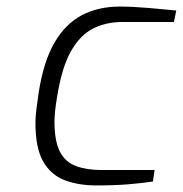

<svg xmlns="http://www.w3.org/2000/svg" viewBox="-20 -559 557 585"><path d="M274 6Q219 6 177 -10Q135 -26 111.5 -67Q88 -108 88 -185Q88 -203 91 -227Q94 -251 98 -278Q113 -373 146.5 -430Q180 -487 230 -513Q280 -539 345 -539Q382 -539 430 -535Q478 -531 517 -527L510 -492H353Q303 -492 263.5 -472Q224 -452 196 -402.5Q168 -353 154 -264Q150 -241 148 -222Q146 -203 146 -189Q146 -129 162.5 -97Q179 -65 211.5 -53Q244 -41 290 -41H451L446 -6Q414 -1 371.5 2.5Q329 6 274 6Z"/></svg>

Font: Exo Thin Light
Style: Italic
Weight: 300
Italic angle: -9°
Version: Version 2.000